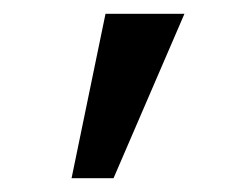

<svg xmlns="http://www.w3.org/2000/svg" viewBox="-20 -149 348 279"><path d="M84 109.9 133.3 -128.9H248L145 109.9Z"/></svg>

Font: HK Grotesk Medium
Style: Regular
Weight: 500
Designer: Alfredo Marco Pradil and Stefan Peev
Foundry: Hanken Design Co.
Version: Version 1.045;PS 001.045;hotconv 1.0.88;makeotf.lib2.5.64775